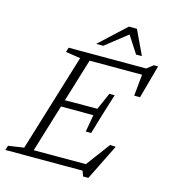

<svg xmlns="http://www.w3.org/2000/svg" viewBox="-158 -1023 1033 1164"><g transform="rotate(15 358.0 -441.0)"><path d="M269.5 -655 177 -669 185.5 -698H342L129 0H-24.5L-15.5 -28.5L82.5 -43ZM660.5 -679.5 678 -655H286L300 -698H672.5L712.5 -729H739L681.5 -520H645ZM472.5 33.5 460 0H86.5L100.5 -43H499.5L455.5 -24.5L581.5 -193.5L617 -191.5L505.5 33.5ZM451.5 -234H417.5L436.5 -341.5L207 -342L220.5 -384.5L450 -385.5L496.5 -491.5H530L489.5 -362.5ZM341 -763.5 505.5 -916H556L628 -763.5H591.5L516 -880H533L385.5 -763.5Z"/></g></svg>

Font: Newsreader 9pt Light
Style: Italic
Weight: 300
Italic angle: -17°
Designer: Hugues Gentile
Foundry: Production Type
Version: Version 1.003